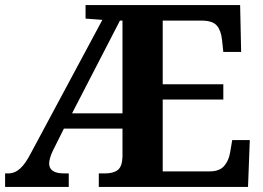

<svg xmlns="http://www.w3.org/2000/svg" viewBox="-20 -734 1033 754"><path d="M0 0V-53H12Q38 -53 59 -72Q80 -91 101 -132L382 -656L316 -661V-714H923L927 -530H857L852 -577Q848 -614 832 -633Q816 -652 776 -653H619V-403H857V-343H619V-61H804Q842 -61 860.5 -82.5Q879 -104 884 -137L892 -184H961L954 0H368V-53H393Q425 -53 442.5 -66.5Q460 -80 461 -119V-229H231L189 -145Q181 -129 177 -115Q173 -101 173 -92Q173 -53 232 -53H250V0ZM263 -289H461V-653H451Z"/></svg>

Font: Noto Serif Ethiopic
Style: Bold
Weight: 700
Designer: Monotype Design Team
Foundry: Monotype Imaging Inc.
Version: Version 2.102; ttfautohint (v1.8.4.7-5d5b)